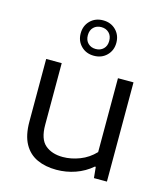

<svg xmlns="http://www.w3.org/2000/svg" viewBox="-120 -912 886 1014"><g transform="rotate(15 322.5 -405.0)"><path d="M282.5 9Q222.5 9 176.8 -12Q131 -33 105.5 -79.2Q80 -125.5 80 -200.5V-542.5H165V-205Q165 -127 201.8 -96Q238.5 -65 298 -65Q343.5 -65 390.2 -83Q437 -101 472.5 -138.5V-542.5H557.5V0H486.5L480.5 -60H475.5Q436 -26 386.2 -8.5Q336.5 9 282.5 9ZM318.5 -624Q276 -624 248.5 -651.5Q221 -679 221 -720.5Q221 -762.5 248.5 -790Q276 -817.5 318.5 -817.5Q361 -817.5 388.5 -790Q416 -762.5 416 -720.5Q416 -679 388.5 -651.5Q361 -624 318.5 -624ZM318.5 -661Q344 -661 360.5 -677Q377 -693 377 -720.5Q377 -748.5 360.5 -764.5Q344 -780.5 318.5 -780.5Q293 -780.5 276.5 -764.5Q260 -748.5 260 -720.5Q260 -693 276.5 -677Q293 -661 318.5 -661Z"/></g></svg>

Font: Encode Sans Exp
Style: Regular
Weight: 400
Width: 7
Designer: Multiple Designers
Foundry: Impallari Type
Version: Version 3.002; ttfautohint (v1.8.3) -l 8 -r 50 -G 200 -x 14 